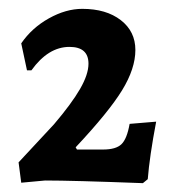

<svg xmlns="http://www.w3.org/2000/svg" viewBox="-20 -748 391 434"><path d="M102 -467Q142 -514 161 -547Q180 -580 180 -604Q180 -642 137 -642Q89 -642 51 -589H41L28 -650Q52 -685 90.5 -706.5Q129 -728 166 -728Q220 -728 253 -702.5Q286 -677 286 -635Q286 -593 256 -544Q226 -495 151 -415L154 -410H213Q242 -410 254.5 -422Q267 -434 273 -468L333 -473Q318 -394 314 -343L303 -334Q144 -340 82 -340L28 -335L22 -381Z"/></svg>

Font: Alegreya
Style: Bold
Weight: 700
Designer: Juan Pablo del Peral
Foundry: Huerta Tipografica
Version: Version 2.008; ttfautohint (v1.8)